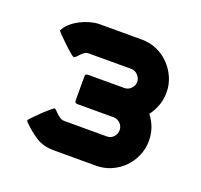

<svg xmlns="http://www.w3.org/2000/svg" viewBox="-90 -944 704 671"><g transform="rotate(20 262.0 -608.5)"><path d="M474 -519Q474 -489 462.5 -462.5Q451 -436 431.5 -416.5Q412 -397 386 -385.5Q360 -374 330 -374H172Q134 -374 107 -391Q80 -408 54 -434Q50 -438 50 -441Q50 -443 61 -454.5Q72 -466 85.5 -479Q99 -492 111.5 -502.5Q124 -513 126 -513Q127 -513 130.5 -510Q134 -507 138 -503Q142 -499 145.5 -495.5Q149 -492 152 -491Q160 -483 172 -483H330Q345 -483 355 -493.5Q365 -504 365 -519Q365 -533 354.5 -543.5Q344 -554 330 -554H195Q185 -554 185 -564V-653Q185 -663 195 -663H330Q344 -663 354.5 -673.5Q365 -684 365 -698Q365 -712 354.5 -723Q344 -734 330 -734H172Q163 -734 156.5 -729.5Q150 -725 144.5 -719Q139 -713 134.5 -708.5Q130 -704 126 -704Q124 -704 112 -714Q100 -724 86.5 -737Q73 -750 62 -761Q51 -772 50 -775Q57 -790 71 -802.5Q85 -815 102.5 -824Q120 -833 138.5 -838Q157 -843 172 -843H330Q360 -843 386 -831.5Q412 -820 431.5 -800Q451 -780 462.5 -754Q474 -728 474 -698Q474 -650 443 -608Q474 -568 474 -519Z"/></g></svg>

Font: CAT North
Style: Regular
Weight: 400
Designer: Peter Wiegel
Foundry: Peter Wiegel
Version: Version 1.000